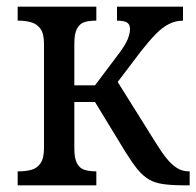

<svg xmlns="http://www.w3.org/2000/svg" viewBox="-20 -556 589 576"><path d="M33 0V-42H37Q57 -42 74 -46.5Q91 -51 101.5 -66Q112 -81 112 -112V-424Q112 -455 101.5 -469.5Q91 -484 74 -489Q57 -494 37 -494H33V-536H269V-494H266Q247 -494 233 -489.5Q219 -485 211 -470Q203 -455 203 -425V-300H265L329 -385Q356 -420 363 -438Q370 -456 370 -469Q370 -483 361 -488.5Q352 -494 331 -494V-536H529V-494Q507 -494 487 -484Q467 -474 447 -453.5Q427 -433 402 -401L314 -285L320 -331L449 -125Q465 -99 480 -80.5Q495 -62 511 -52Q527 -42 545 -42H549V0H535Q497 0 471 -3.5Q445 -7 427 -17.5Q409 -28 393 -47.5Q377 -67 357 -99L265 -250H203V-111Q203 -81 211 -66Q219 -51 233.5 -46.5Q248 -42 266 -42H269V0Z"/></svg>

Font: Noto Serif SemiCondensed
Style: Regular
Weight: 400
Width: 4
Designer: Monotype Design Team
Foundry: Monotype Imaging Inc.
Version: Version 2.013